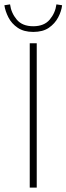

<svg xmlns="http://www.w3.org/2000/svg" viewBox="-36 -858 304 878"><path d="M100 0V-660H132V0ZM116 -712Q73 -712 45 -731Q17 -750 2.5 -778.5Q-12 -807 -16 -834L10 -838Q15 -799 40.5 -768.5Q66 -738 116 -738Q166 -738 191.5 -768.5Q217 -799 222 -838L248 -834Q245 -807 230 -778.5Q215 -750 187.5 -731Q160 -712 116 -712Z"/></svg>

Font: Source Sans 3 ExtraLight ExtraLight
Style: Regular
Weight: 250
Version: Version 3.052;hotconv 1.1.0;makeotfexe 2.6.0